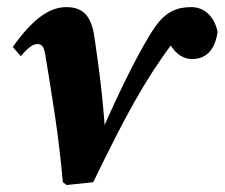

<svg xmlns="http://www.w3.org/2000/svg" viewBox="-20 -519 641 548"><path d="M169.8 9.1 246 1.1C337 -185.8 390.1 -285.8 475.4 -400.4C484.3 -411.5 495.4 -421.4 509.1 -432.8L442.5 -447.4L456.9 -410.5C469.4 -377.2 495 -350.5 528.2 -350.5C568.1 -350.5 593.3 -375.9 601.1 -427.8C591.7 -474.1 561.1 -498.7 526.6 -498.7C487.4 -498.7 454.5 -488 421.6 -440.9C385.5 -388.6 322.4 -264.8 265.3 -131.7L252.1 -101.5L282.1 -101.8C277.8 -203.2 265.3 -307.3 249.5 -413.3C240.5 -474.7 216.4 -498.7 168.9 -498.7C118.4 -498.7 70.1 -460.6 16.4 -384.8L39.4 -358.7C59.4 -382.8 74.4 -393.2 85.7 -393.2C97.5 -393.2 105.4 -389.1 109.6 -360.5C128.7 -244.2 148.1 -129.9 159.3 0.6L169.8 9.1Z"/></svg>

Font: Source Serif 4 Variable
Style: Italic
Weight: 400
Italic angle: -12°
Designer: Frank Grießhammer
Foundry: Adobe Systems Incorporated
Version: Version 4.004;hotconv 1.0.116;makeotfexe 2.5.65601